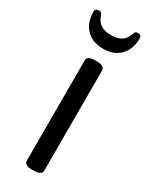

<svg xmlns="http://www.w3.org/2000/svg" viewBox="-189 -756 632 801"><g transform="rotate(30 127.0 -355.5)"><path d="M85 -20V-503Q85 -525 125 -525H129Q169 -525 169 -503V-20Q169 2 129 2H125Q85 2 85 -20ZM15 -698Q15 -713 33 -713Q41 -713 44 -709.5Q47 -706 49 -702Q51 -698 51 -697Q60 -672 78 -660.5Q96 -649 127 -649Q158 -649 176 -660.5Q194 -672 203 -697Q204 -699 205.5 -703.5Q207 -708 210.5 -710.5Q214 -713 220 -713Q238 -713 238 -698Q238 -645 208 -614Q178 -583 127 -583Q75 -583 45 -614Q15 -645 15 -698Z"/></g></svg>

Font: Asap Condensed
Style: Regular
Weight: 400
Designer: Pablo Cosgaya
Foundry: Omnibus-Type
Version: Version 1.010; ttfautohint (v1.8)